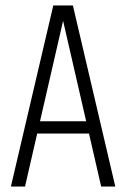

<svg xmlns="http://www.w3.org/2000/svg" viewBox="-20 -686 464 706"><path d="M199 -666H248L404 0H352ZM79 -240H335V-195H79ZM176 -666H225L72 0H20Z"/></svg>

Font: Khand Variable Light
Style: Regular
Weight: 300
Designer: Satya Rajpurohit
Foundry: Indian Type Foundry
Version: Version 3.000